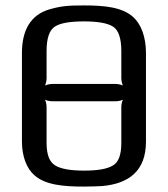

<svg xmlns="http://www.w3.org/2000/svg" viewBox="-20 -679 620 709"><path d="M519 -484C519 -542 501 -590 472 -616C431 -653 365 -659 289 -659C232 -659 206 -657 161 -644C95 -624 61 -570 61 -483V-156C61 -101 79 -56 107 -32C147 4 214 10 289 10C316 10 339 9 358 8C456 -1 519 -48 519 -156V-484ZM428 -151C428 -108 418 -80 397 -68C376 -55 341 -49 291 -49C241 -49 205 -55 184 -68C163 -80 152 -108 152 -151V-285C152 -294 148 -311 143 -316L141 -314C146 -309 163 -305 172 -305H408C417 -305 434 -309 439 -314L437 -316C432 -311 428 -294 428 -285V-151ZM152 -490C152 -537 162 -568 183 -581C203 -594 239 -600 290 -600C340 -600 376 -594 397 -581C418 -568 428 -537 428 -490V-389C428 -380 432 -363 437 -358L439 -360C434 -365 417 -369 408 -369H172C163 -369 146 -365 141 -360L143 -358C148 -363 152 -380 152 -389V-490Z"/></svg>

Font: Gamestation Storm
Style: Regular
Weight: 400
Designer: Jonas Hecksher
Foundry: Jonas Hecksher, Playtypeª, e-types AS
Version: Version 1.003